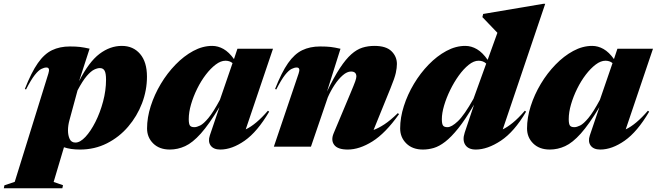

<svg xmlns="http://www.w3.org/2000/svg" viewBox="-112 -767 3434 1004"><path d="M217.5 201.5 214 217.5H-92L-89 202L-35 184L141 -382.5Q151 -414 131 -414Q119 -414 104 -406.5Q89 -399 69.8 -374.8Q50.5 -350.5 24 -299L18 -302Q52 -388.5 85.8 -436.8Q119.5 -485 160 -504.5Q200.5 -524 253.5 -524Q286 -524 306.5 -521.5Q327 -519 356.5 -512.5L301.5 -342.5Q353 -443.5 408.2 -485.2Q463.5 -527 525 -527Q584.5 -527 620.5 -485Q656.5 -443 656.5 -366Q656.5 -295 630.8 -227.2Q605 -159.5 558.2 -104.8Q511.5 -50 447.2 -17.5Q383 15 306.5 15Q257 15 222.5 3L168.5 184.5ZM251 -138Q243.5 -110.5 243.5 -85Q243.5 -59.5 252.2 -40.5Q261 -21.5 282.5 -21.5Q307 -21.5 334.8 -51.2Q362.5 -81 387 -129.5Q411.5 -178 427 -236Q442.5 -294 442.5 -350.5Q442.5 -383.5 435 -397.2Q427.5 -411 410 -411Q397 -411 380 -402.8Q363 -394.5 341.5 -369.5Q320 -344.5 293.5 -294.5Z M985.5 -59.5 1035.5 -207Q981 -116.5 938 -68.5Q895 -20.5 856.2 -2.8Q817.5 15 776 15Q721.5 15 689.2 -16.8Q657 -48.5 657 -95.5Q657 -152 676.2 -212.2Q695.5 -272.5 729 -328.5Q762.5 -384.5 806 -429.2Q849.5 -474 898.5 -500.5Q947.5 -527 997.5 -527Q1028 -527 1056.8 -510.8Q1085.5 -494.5 1111.5 -458L1129.5 -512H1315.5L1173 -90.5Q1226.5 -115.5 1289 -188L1295.5 -183Q1233.5 -77.5 1167.2 -31.2Q1101 15 1040 15Q1004.5 15 989.5 -6Q974.5 -27 985.5 -59.5ZM875 -144Q875 -119.5 881 -110.8Q887 -102 904.5 -102Q917 -102 934.8 -110.8Q952.5 -119.5 977.8 -149.8Q1003 -180 1038 -245L1104 -437Q1089 -449.5 1067 -449.5Q1042.5 -449.5 1016 -429.5Q989.5 -409.5 964.2 -376.5Q939 -343.5 919 -303Q899 -262.5 887 -221.2Q875 -180 875 -144Z M1332.5 -299 1326.5 -302Q1360.5 -388.5 1394.2 -436.8Q1428 -485 1468.5 -504.5Q1509 -524 1562 -524Q1596 -524 1617 -521.5Q1638 -519 1668.5 -512L1598 -288.5Q1634.5 -364 1665.5 -411Q1696.5 -458 1725 -483.2Q1753.5 -508.5 1783 -517.8Q1812.5 -527 1846 -527Q1907 -527 1935.2 -499.2Q1963.5 -471.5 1963.5 -432.5Q1963.5 -412.5 1957.8 -385.8Q1952 -359 1930 -305.5L1841.5 -87.5Q1867 -96.5 1898 -116.8Q1929 -137 1968.5 -175.5L1974.5 -170Q1903.5 -70 1835.5 -27.5Q1767.5 15 1706.5 15Q1654 15 1635.8 -9.2Q1617.5 -33.5 1632.5 -69.5L1720 -278Q1740 -325.5 1745.8 -342.2Q1751.5 -359 1751.5 -367Q1751.5 -393 1723.5 -393Q1703 -393 1680.5 -373.5Q1658 -354 1637.5 -323Q1617 -292 1602 -257.5L1514 0H1320L1449.5 -382.5Q1460.5 -414 1439.5 -414Q1427.5 -414 1412.5 -406.5Q1397.5 -399 1378.2 -374.8Q1359 -350.5 1332.5 -299Z M2639 -183Q2577 -77.5 2507 -31.2Q2437 15 2376 15Q2337 15 2321 -9.5Q2305 -34 2318 -73.5L2367 -220Q2322 -143 2284.8 -96.5Q2247.5 -50 2216 -25.8Q2184.5 -1.5 2156 6.8Q2127.5 15 2099.5 15Q2045 15 2012.8 -16.8Q1980.5 -48.5 1980.5 -95.5Q1980.5 -152 1999.8 -212.2Q2019 -272.5 2052.5 -328.5Q2086 -384.5 2129.5 -429.2Q2173 -474 2222 -500.5Q2271 -527 2321 -527Q2352.5 -527 2382 -509.8Q2411.5 -492.5 2438 -454L2489 -595.5L2410.5 -677.5L2414.5 -694L2728 -747H2739L2517 -90.5Q2541 -102 2569.2 -124.8Q2597.5 -147.5 2632.5 -188ZM2198.5 -144Q2198.5 -119.5 2204.5 -110.8Q2210.5 -102 2228 -102Q2249.5 -102 2282.5 -133.2Q2315.5 -164.5 2364 -250.5L2430.5 -434.5Q2414.5 -449.5 2390.5 -449.5Q2365.5 -449.5 2338.8 -428Q2312 -406.5 2287 -371.8Q2262 -337 2242 -296Q2222 -255 2210.2 -215Q2198.5 -175 2198.5 -144Z M2972.5 -59.5 3022.5 -207Q2968 -116.5 2925 -68.5Q2882 -20.5 2843.2 -2.8Q2804.5 15 2763 15Q2708.5 15 2676.2 -16.8Q2644 -48.5 2644 -95.5Q2644 -152 2663.2 -212.2Q2682.5 -272.5 2716 -328.5Q2749.5 -384.5 2793 -429.2Q2836.5 -474 2885.5 -500.5Q2934.5 -527 2984.5 -527Q3015 -527 3043.8 -510.8Q3072.5 -494.5 3098.5 -458L3116.5 -512H3302.5L3160 -90.5Q3213.5 -115.5 3276 -188L3282.5 -183Q3220.5 -77.5 3154.2 -31.2Q3088 15 3027 15Q2991.5 15 2976.5 -6Q2961.5 -27 2972.5 -59.5ZM2862 -144Q2862 -119.5 2868 -110.8Q2874 -102 2891.5 -102Q2904 -102 2921.8 -110.8Q2939.5 -119.5 2964.8 -149.8Q2990 -180 3025 -245L3091 -437Q3076 -449.5 3054 -449.5Q3029.5 -449.5 3003 -429.5Q2976.5 -409.5 2951.2 -376.5Q2926 -343.5 2906 -303Q2886 -262.5 2874 -221.2Q2862 -180 2862 -144Z"/></svg>

Font: Newsreader 72pt ExtraBold
Style: Italic
Weight: 800
Italic angle: -17°
Designer: Hugues Gentile
Foundry: Production Type
Version: Version 1.003; ttfautohint (v1.8.3)